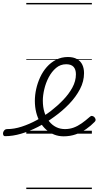

<svg xmlns="http://www.w3.org/2000/svg" viewBox="-178 -905 667 1300"><path d="M253 18Q219 18 189.5 6.5Q160 -5 135.5 -26.5Q111 -48 93.5 -78Q76 -108 67 -144.5Q58 -181 58 -222Q58 -261 67 -302Q76 -343 94 -382Q112 -421 139 -451.5Q166 -482 202 -500.5Q238 -519 282 -519Q319 -519 343.5 -505Q368 -491 379.5 -466.5Q391 -442 391 -410Q391 -354 363.5 -301.5Q336 -249 290.5 -201.5Q245 -154 189 -114Q136 -75 78.5 -45.5Q21 -16 -35.5 0.5Q-92 17 -143 17Q-152 17 -155.5 9.5Q-159 2 -157 -7Q-155 -16 -148 -23.5Q-141 -31 -128 -31Q-82 -31 -31 -47.5Q20 -64 70.5 -91.5Q121 -119 167 -154Q211 -188 249.5 -228Q288 -268 312 -312Q336 -356 336 -402Q336 -435 320 -452.5Q304 -470 270 -470Q231 -470 201.5 -445Q172 -420 152 -382Q132 -344 122 -301.5Q112 -259 112 -224Q112 -180 123 -144.5Q134 -109 154.5 -83.5Q175 -58 202 -44.5Q229 -31 262 -31Q293 -31 320.5 -41Q348 -51 375 -70Q402 -89 429 -113Q437 -121 445 -120Q453 -119 460 -113Q467 -106 469 -97Q471 -88 462 -79Q438 -54 406 -31.5Q374 -9 335.5 4.5Q297 18 253 18ZM0 365H444V375H0ZM0 -20H444V0H0ZM0 -505H444V-500H0ZM0 -885H444V-875H0Z"/></svg>

Font: Playwrite DK Uloopet Guides
Style: Regular
Weight: 400
Designer: Veronika Burian, José Scaglione
Foundry: TypeTogether
Version: Version 1.003